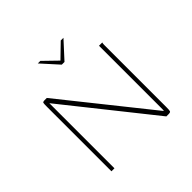

<svg xmlns="http://www.w3.org/2000/svg" viewBox="-155 -755 905 905"><g transform="rotate(-45 297.5 -302.5)"><path d="M212 -605H229L297 -539L365 -605H383L306 -521H288ZM98 0V-428Q98 -451 99.5 -455.5Q101 -460 113 -460H127L474 -26L475 -37V-460H497Q496 -459 495.5 -455Q495 -451 495 -446.5Q495 -442 495 -437V-32Q495 -10 493 -5Q491 0 479 0H464L118 -434V-426V0Z"/></g></svg>

Font: Genos Thin Thin
Style: Regular
Weight: 250
Version: Version 1.010